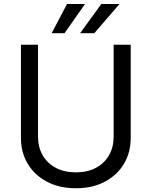

<svg xmlns="http://www.w3.org/2000/svg" viewBox="-20 -958 781 989"><path d="M565.4 -727.5H653.3V-247.1Q653.3 -172.4 618.4 -114Q583.5 -55.7 520 -22Q456.5 11.7 371.1 11.7Q285.6 11.7 221.9 -22Q158.2 -55.7 123 -114Q87.9 -172.4 87.9 -247.1V-727.5H175.8V-253.9Q175.8 -200.7 199.2 -159.2Q222.7 -117.7 266.6 -94Q310.5 -70.3 371.1 -70.3Q431.6 -70.3 475.1 -94Q518.6 -117.7 542 -159.2Q565.4 -200.7 565.4 -253.9ZM392.6 -787.1 502 -937.5H595.7L465.8 -787.1ZM246.1 -787.1 325.2 -937.5H418L312.5 -787.1Z"/></svg>

Font: Inter
Style: Regular
Weight: 400
Designer: Rasmus Andersson
Foundry: rsms
Version: Version 4.000;git-8c9346024